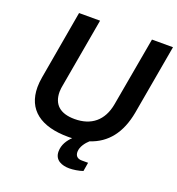

<svg xmlns="http://www.w3.org/2000/svg" viewBox="-152 -810 1031 1116"><g transform="rotate(20 363.5 -252.0)"><path d="M332 12C340 12 349 12 357 11C332 36 309 68 309 111C309 165 356 182 401 182C424 182 459 177 484 168L493 114H454C424 114 413 97 413 75C413 43 438 12 458 -6C562 -40 627 -122 651 -254L727 -686H597L521 -258C502 -152 434 -98 332 -98C242 -98 196 -139 196 -218C196 -231 199 -251 201 -260L276 -686H146L72 -262C68 -240 66 -218 66 -199C66 -60 162 12 332 12Z"/></g></svg>

Font: Archivo SemiBold
Style: Italic
Weight: 600
Italic angle: -10°
Designer: Hector Gatti
Foundry: Omnibus-Type
Version: Version 2.001